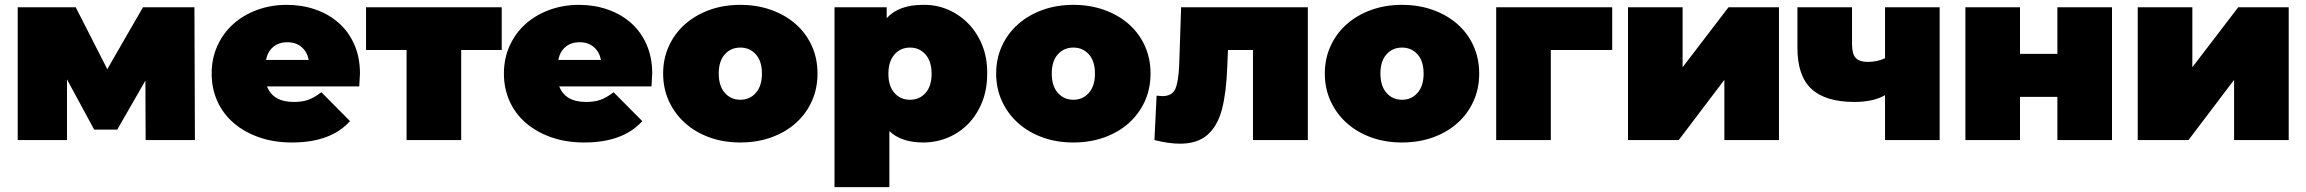

<svg xmlns="http://www.w3.org/2000/svg" viewBox="-20 -577 9502 791"><path d="M580 0 579 -245 463 -43H368L256 -250V0H53V-547H292L422 -292L569 -547H781L783 0Z M1460 -221H1080Q1105 -157 1190 -157Q1226 -157 1250.5 -166Q1275 -175 1304 -197L1422 -78Q1343 10 1183 10Q1108 10 1047 -11.5Q986 -33 942.5 -70.5Q899 -108 875.5 -160Q852 -212 852 -274Q852 -336 875.5 -388Q899 -440 940.5 -477.5Q982 -515 1039 -536Q1096 -557 1162 -557Q1224 -557 1279 -538Q1334 -519 1375 -483Q1416 -447 1439.5 -394Q1463 -341 1463 -274Q1463 -269 1460 -221ZM1076 -330H1252Q1245 -364 1222 -383.5Q1199 -403 1164 -403Q1129 -403 1106 -384Q1083 -365 1076 -330Z M2047 -371H1880V0H1655V-371H1488V-547H2047Z M2664 -221H2284Q2309 -157 2394 -157Q2430 -157 2454.5 -166Q2479 -175 2508 -197L2626 -78Q2547 10 2387 10Q2312 10 2251 -11.5Q2190 -33 2146.5 -70.5Q2103 -108 2079.5 -160Q2056 -212 2056 -274Q2056 -336 2079.5 -388Q2103 -440 2144.5 -477.5Q2186 -515 2243 -536Q2300 -557 2366 -557Q2428 -557 2483 -538Q2538 -519 2579 -483Q2620 -447 2643.5 -394Q2667 -341 2667 -274Q2667 -269 2664 -221ZM2280 -330H2456Q2449 -364 2426 -383.5Q2403 -403 2368 -403Q2333 -403 2310 -384Q2287 -365 2280 -330Z M2712 -274Q2712 -336 2736 -388Q2760 -440 2802.5 -477.5Q2845 -515 2903 -536Q2961 -557 3030 -557Q3099 -557 3157.5 -536Q3216 -515 3258.5 -477.5Q3301 -440 3324.5 -388Q3348 -336 3348 -274Q3348 -212 3324.5 -160Q3301 -108 3258.5 -70Q3216 -32 3157.5 -11Q3099 10 3030 10Q2961 10 2903 -11Q2845 -32 2802.5 -70Q2760 -108 2736 -160Q2712 -212 2712 -274ZM3119 -274Q3119 -325 3094 -353Q3069 -381 3030 -381Q2991 -381 2966 -353Q2941 -325 2941 -274Q2941 -223 2966 -194.5Q2991 -166 3030 -166Q3069 -166 3094 -194.5Q3119 -223 3119 -274Z M4047 -273Q4047 -208 4026 -156Q4005 -104 3969 -67Q3933 -30 3885 -10Q3837 10 3783 10Q3693 10 3644 -37V194H3418V-547H3633V-502Q3682 -557 3783 -557Q3837 -558 3885 -537.5Q3933 -517 3969.5 -479.5Q4006 -442 4027 -389.5Q4048 -337 4047 -273ZM3818 -273Q3818 -324 3793 -352.5Q3768 -381 3729 -381Q3690 -381 3665 -352.5Q3640 -324 3640 -273Q3640 -222 3665 -194Q3690 -166 3729 -166Q3768 -166 3793 -194Q3818 -222 3818 -273Z M4084 -274Q4084 -336 4108 -388Q4132 -440 4174.5 -477.5Q4217 -515 4275 -536Q4333 -557 4402 -557Q4471 -557 4529.5 -536Q4588 -515 4630.5 -477.5Q4673 -440 4696.5 -388Q4720 -336 4720 -274Q4720 -212 4696.5 -160Q4673 -108 4630.5 -70Q4588 -32 4529.5 -11Q4471 10 4402 10Q4333 10 4275 -11Q4217 -32 4174.5 -70Q4132 -108 4108 -160Q4084 -212 4084 -274ZM4491 -274Q4491 -325 4466 -353Q4441 -381 4402 -381Q4363 -381 4338 -353Q4313 -325 4313 -274Q4313 -223 4338 -194.5Q4363 -166 4402 -166Q4441 -166 4466 -194.5Q4491 -223 4491 -274Z M5368 -547V0H5142V-371H5039L5036 -300Q5032 -194 5014 -126Q4996 -58 4954.5 -21.5Q4913 15 4841 15Q4796 15 4736 0L4745 -183Q4761 -181 4768 -181Q4809 -181 4822 -210.5Q4835 -240 4838 -309L4846 -547Z M5438 -274Q5438 -336 5462 -388Q5486 -440 5528.5 -477.5Q5571 -515 5629 -536Q5687 -557 5756 -557Q5825 -557 5883.5 -536Q5942 -515 5984.5 -477.5Q6027 -440 6050.5 -388Q6074 -336 6074 -274Q6074 -212 6050.5 -160Q6027 -108 5984.5 -70Q5942 -32 5883.5 -11Q5825 10 5756 10Q5687 10 5629 -11Q5571 -32 5528.5 -70Q5486 -108 5462 -160Q5438 -212 5438 -274ZM5845 -274Q5845 -325 5820 -353Q5795 -381 5756 -381Q5717 -381 5692 -353Q5667 -325 5667 -274Q5667 -223 5692 -194.5Q5717 -166 5756 -166Q5795 -166 5820 -194.5Q5845 -223 5845 -274Z M6622 -371H6369V0H6144V-547H6622Z M6687 -547H6912V-300L7101 -547H7309V0H7084V-248L6896 0H6687Z M7971 -547V0H7746V-185Q7698 -157 7620 -157Q7501 -157 7443 -210.5Q7385 -264 7385 -380V-547H7610V-395Q7610 -354 7625.5 -338Q7641 -322 7674 -322Q7714 -322 7746 -337V-547Z M8077 -547H8302V-355H8456V-547H8681V0H8456V-178H8302V0H8077Z M8787 -547H9012V-300L9201 -547H9409V0H9184V-248L8996 0H8787Z"/></svg>

Font: CMG Sans Black
Style: Regular
Weight: 900
Designer: Julieta Ulanovsky
Foundry: Julieta Ulanovsky
Version: Version 7.200